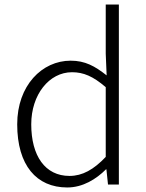

<svg xmlns="http://www.w3.org/2000/svg" viewBox="-20 -815 645 848"><path d="M277 13C346 13 405 -24 448 -67H450L457 0H505V-795H447V-578L451 -482C399 -523 356 -547 292 -547C166 -547 56 -438 56 -266C56 -85 141 13 277 13ZM287 -38C179 -38 118 -127 118 -266C118 -397 197 -496 298 -496C349 -496 391 -478 447 -430V-122C394 -66 344 -38 287 -38Z"/></svg>

Font: Spoqa Han Sans Neo Light
Style: Regular
Weight: 300
Designer: [Spoqa Han Sans Neo] Dong-huui Kim  Younghwa Kang  Yujin Lee  [Noto Sans] Ryoko NISHIZUKA  (kana & ideographs); Paul D. 
Foundry: Spoqa (http://www.spoqa-han-sans.com)
Version: Version 1.000